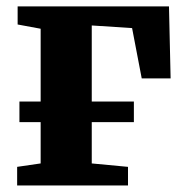

<svg xmlns="http://www.w3.org/2000/svg" viewBox="-20 -568 564 588"><path d="M32.5 0V-57L104.5 -67.5V-480L34 -493V-548.5H497.5L502.5 -328H414L384.5 -482L261 -490V-67.5L372 -57V0ZM39.5 -257H390V-194H39.5Z"/></svg>

Font: Merriweather 36pt ExtraBold
Style: Regular
Weight: 800
Designer: Eben Sorkin
Foundry: Eben Sorkin
Version: Version 2.100